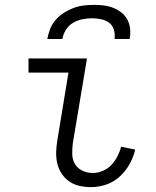

<svg xmlns="http://www.w3.org/2000/svg" viewBox="-20 -760 640 788"><path d="M354 8Q330 8 307 3Q284 -2 265.5 -14.5Q247 -27 234 -46Q221 -65 215.5 -87.5Q210 -110 210.5 -134Q211 -158 215 -182L261 -462H97V-520H337L279 -173Q276 -150 276.5 -127.5Q277 -105 287.5 -87Q298 -69 318 -59.5Q338 -50 361 -50Q381 -50 401.5 -58.5Q422 -67 437 -83Q452 -99 462 -118.5Q472 -138 477 -158L535 -146Q528 -116 512 -87Q496 -58 471.5 -35.5Q447 -13 416 -2.5Q385 8 354 8ZM174 -600Q178 -621 186 -641.5Q194 -662 209 -679Q224 -696 243 -708Q262 -720 282.5 -727.5Q303 -735 324 -737.5Q345 -740 366 -740Q387 -740 407 -737.5Q427 -735 445.5 -727.5Q464 -720 479 -708Q494 -696 503 -679Q512 -662 514 -641.5Q516 -621 512 -600H450Q453 -619 447.5 -637.5Q442 -656 428 -666.5Q414 -677 395 -681Q376 -685 357 -685Q338 -685 318 -681Q298 -677 280 -666.5Q262 -656 250.5 -637.5Q239 -619 236 -600Z"/></svg>

Font: Iosevka Light Extended
Style: Italic
Weight: 300
Width: 7
Italic angle: -9°
Monospace: yes
Designer: Belleve Invis
Foundry: Belleve Invis
Version: Version 32.5.0; ttfautohint (v1.8.4)